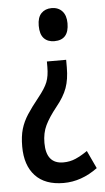

<svg xmlns="http://www.w3.org/2000/svg" viewBox="-53 -576 439 804"><g transform="rotate(-5 166.5 -174.0)"><path d="M237 -288Q237 -238 224 -202Q211 -166 179 -127Q147 -87 131.5 -55Q116 -23 116 19Q116 107 188 107Q216 107 240 96.5Q264 86 290 68L325 143Q257 193 182 193Q104 193 63 149Q22 105 22 26Q22 -17 31 -47.5Q40 -78 58.5 -106.5Q77 -135 106 -171Q136 -208 146 -233.5Q156 -259 156 -297V-320H237ZM256 -472Q256 -402 195 -402Q167 -402 151 -419Q135 -436 135 -472Q135 -507 151.5 -524Q168 -541 195 -541Q223 -541 239.5 -523Q256 -505 256 -472Z"/></g></svg>

Font: Noto Sans Gurmukhi ExtraCondensed Medium
Style: Regular
Weight: 500
Width: 2
Designer: Jelle Bosma - Monotype Design Team
Foundry: Monotype Imaging Inc.
Version: Version 2.004; ttfautohint (v1.8.4.7-5d5b)